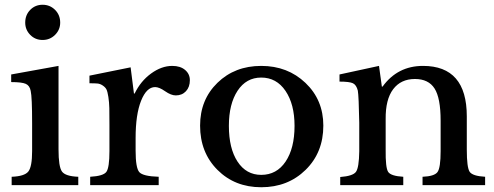

<svg xmlns="http://www.w3.org/2000/svg" viewBox="-20 -778 2077 807"><path d="M226 -501V-150Q226 -77 240.5 -57Q255 -37 309 -35V0H29V-35Q83 -37 99 -57Q115 -77 115 -143V-260Q115 -370 109 -396Q105 -418 88.5 -425.5Q72 -433 27 -433V-465ZM86 -683Q86 -715 107 -736.5Q128 -758 159 -758Q190 -758 211.5 -736.5Q233 -715 233 -683Q233 -653 211.5 -631.5Q190 -610 159 -610Q128 -610 107 -631.5Q86 -653 86 -683Z M550 -198V-145Q550 -72 565.5 -54.5Q581 -37 647 -35V0H359V-35Q414 -38 427 -55.5Q440 -73 440 -143V-254Q440 -299 439.5 -323.5Q439 -348 435.5 -370.5Q432 -393 427.5 -402Q423 -411 412 -418.5Q401 -426 389.5 -427Q378 -428 356 -428V-460L529 -495L543 -385H546Q571 -437 615 -469Q659 -501 704 -501Q738 -501 758 -484Q778 -467 778 -441Q778 -412 761.5 -394.5Q745 -377 719 -377Q699 -377 674 -394.5Q649 -412 632 -412Q596 -412 573 -354.5Q550 -297 550 -198Z M1339 -250Q1339 -137 1264.5 -64Q1190 9 1078 9Q967 9 894 -64Q821 -137 821 -250Q821 -359 894 -430Q967 -501 1078 -501Q1189 -501 1264 -429.5Q1339 -358 1339 -250ZM1078 -452Q1015 -452 978.5 -396.5Q942 -341 942 -249Q942 -154 978.5 -98.5Q1015 -43 1078 -43Q1143 -43 1180.5 -99Q1218 -155 1218 -249Q1218 -340 1180 -396Q1142 -452 1078 -452Z M1585 -414H1588Q1651 -501 1758 -501Q1942 -501 1942 -289V-149Q1942 -74 1954 -56Q1966 -38 2019 -35V0H1756V-35Q1806 -37 1819 -55Q1832 -73 1832 -143V-271Q1832 -366 1806.5 -406Q1781 -446 1724 -446Q1665 -446 1632.5 -403Q1600 -360 1601 -277V-149Q1600 -73 1611.5 -55.5Q1623 -38 1675 -35V0H1410V-34Q1463 -38 1476 -55.5Q1489 -73 1490 -142V-262Q1488 -373 1484 -397Q1478 -421 1463.5 -428Q1449 -435 1407 -435V-465L1573 -501Z"/></svg>

Font: Kolar Light
Style: Regular
Weight: 300
Designer: Ramakrishna Saiteja (Kannada); Shiva Nallaperumal (Latin)
Foundry: Indian Type Foundry
Version: Version 1.001;PS 1.0;hotconv 1.0.88;makeotf.lib2.5.647800